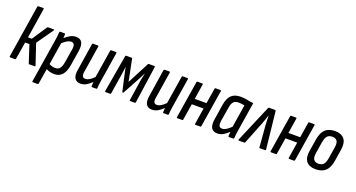

<svg xmlns="http://www.w3.org/2000/svg" viewBox="-50 -1386 4212 2273"><g transform="rotate(20 2056.0 -249.0)"><path d="M406 -488Q411 -488 412 -484.5Q413 -481 409 -476L263 -268L349 -12Q351 0 341 0H274Q267 0 265 -7L194 -226H140L105 -10Q104 0 95 0H33Q24 0 25 -10L130 -673Q132 -683 141 -683H203Q212 -683 210 -673L151 -295H199L323 -482Q329 -488 335 -488Z M387 185Q377 185 378 175L465 -369Q476 -440 477 -478Q478 -488 488 -488H541Q550 -488 550 -479Q550 -469 549 -455.5Q548 -442 547 -429Q583 -462 616.5 -479Q650 -496 685 -496Q794 -496 770 -346L741 -164Q715 8 591 8Q565 8 537 1.5Q509 -5 488 -17L457 175Q456 185 447 185ZM649 -422Q627 -422 600.5 -407Q574 -392 543 -363L499 -85Q537 -64 578 -64Q614 -64 634 -88.5Q654 -113 663 -168L691 -340Q705 -422 649 -422Z M919 8Q870 8 847 -27.5Q824 -63 837 -137L890 -478Q892 -488 901 -488H961Q972 -488 970 -478L917 -142Q910 -102 919.5 -83.5Q929 -65 956 -65Q980 -65 1006.5 -81Q1033 -97 1063 -127L1119 -478Q1120 -488 1129 -488H1189Q1199 -488 1198 -478L1141 -121Q1135 -86 1131.5 -58Q1128 -30 1128 -10Q1127 0 1118 0H1066Q1056 0 1056 -10Q1057 -22 1058 -36Q1059 -50 1060 -64Q1027 -32 993 -12Q959 8 919 8Z M1235 0Q1226 0 1227 -10L1308 -479Q1309 -488 1318 -488H1386Q1393 -488 1395 -480L1450 -206L1592 -480Q1596 -488 1602 -488H1674Q1683 -488 1681 -478L1614 -10Q1612 0 1604 0H1545Q1536 0 1538 -9L1576 -261Q1580 -287 1586 -312.5Q1592 -338 1597 -363H1595Q1583 -339 1571 -315Q1559 -291 1546 -268L1439 -71Q1436 -64 1429 -64Q1422 -64 1421 -71L1376 -270Q1371 -293 1366 -316Q1361 -339 1357 -363H1356Q1353 -338 1350.5 -312.5Q1348 -287 1343 -261L1303 -10Q1302 0 1294 0Z M1820 8Q1771 8 1748 -27.5Q1725 -63 1738 -137L1791 -478Q1793 -488 1802 -488H1862Q1873 -488 1871 -478L1818 -142Q1811 -102 1820.5 -83.5Q1830 -65 1857 -65Q1881 -65 1907.5 -81Q1934 -97 1964 -127L2020 -478Q2021 -488 2030 -488H2090Q2100 -488 2099 -478L2042 -121Q2036 -86 2032.5 -58Q2029 -30 2029 -10Q2028 0 2019 0H1967Q1957 0 1957 -10Q1958 -22 1959 -36Q1960 -50 1961 -64Q1928 -32 1894 -12Q1860 8 1820 8Z M2140 0Q2130 0 2131 -10L2206 -478Q2207 -488 2216 -488H2278Q2287 -488 2285 -478L2255 -286H2403L2434 -478Q2436 -488 2444 -488H2506Q2515 -488 2514 -478L2439 -10Q2437 0 2429 0H2367Q2358 0 2360 -10L2392 -214H2244L2211 -10Q2210 0 2201 0Z M2644 8Q2534 8 2559 -145L2588 -329Q2602 -419 2643.5 -457.5Q2685 -496 2761 -496Q2806 -496 2842.5 -487.5Q2879 -479 2923 -475L2867 -122Q2854 -48 2854 -10Q2853 0 2843 0H2791Q2781 0 2781 -10Q2782 -22 2783 -36Q2784 -50 2785 -64Q2752 -31 2717 -11.5Q2682 8 2644 8ZM2680 -65Q2704 -65 2730.5 -81.5Q2757 -98 2789 -129L2834 -414Q2796 -423 2759 -423Q2718 -423 2696 -400.5Q2674 -378 2666 -323L2637 -148Q2631 -107 2640 -86Q2649 -65 2680 -65Z M2912 0Q2905 0 2908 -11L3105 -475Q3110 -488 3120 -488H3193Q3202 -488 3204 -475L3254 -11Q3255 0 3245 0H3179Q3171 0 3171 -7L3149 -281Q3147 -310 3146 -341Q3145 -372 3144 -401H3143Q3134 -371 3123.5 -340.5Q3113 -310 3102 -281L2993 -7Q2990 0 2983 0Z M3320 0Q3310 0 3311 -10L3386 -478Q3387 -488 3396 -488H3458Q3467 -488 3465 -478L3435 -286H3583L3614 -478Q3616 -488 3624 -488H3686Q3695 -488 3694 -478L3619 -10Q3617 0 3609 0H3547Q3538 0 3540 -10L3572 -214H3424L3391 -10Q3390 0 3381 0Z M3882 8Q3802 8 3765.5 -37.5Q3729 -83 3743 -172L3768 -325Q3782 -414 3826 -455Q3870 -496 3949 -496Q4027 -496 4064.5 -451Q4102 -406 4089 -316L4065 -165Q4051 -75 4006.5 -33.5Q3962 8 3882 8ZM3891 -65Q3933 -65 3955 -89Q3977 -113 3986 -169L4009 -313Q4018 -370 4000.5 -396Q3983 -422 3941 -422Q3898 -422 3877 -398.5Q3856 -375 3846 -319L3823 -175Q3805 -65 3891 -65Z"/></g></svg>

Font: Sofia Sans Condensed Medium
Style: Italic
Weight: 500
Italic angle: -9°
Designer: Botio Nikoltchev, Ani Petrova
Foundry: lettersoup
Version: Version 4.101; ttfautohint (v1.8.4.7-5d5b)